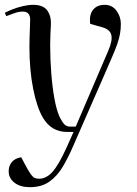

<svg xmlns="http://www.w3.org/2000/svg" viewBox="-24 -547 567 796"><path d="M280 57Q260 104 237 143Q214 182 181.5 205.5Q149 229 100 229Q60 229 36 210.5Q12 192 12 163Q12 141 25 125Q38 109 64 105L82 139Q96 165 104.5 176.5Q113 188 120.5 191Q128 194 138 194Q168 194 193.5 165.5Q219 137 250 69L281 0H254Q189 0 154 -59Q129 -101 113.5 -179Q98 -257 98 -353Q98 -364 98.5 -386.5Q99 -409 100 -432Q101 -455 101 -466Q101 -499 70 -499Q54 -499 36 -492.5Q18 -486 2 -480L-4 -494Q7 -500 27 -508Q47 -516 70.5 -521.5Q94 -527 114 -527Q155 -527 172 -503.5Q189 -480 187 -443Q186 -426 185 -404.5Q184 -383 184 -360Q184 -302 188.5 -244Q193 -186 201.5 -139Q210 -92 222 -65Q234 -40 243.5 -31Q253 -22 267 -22H290L425 -337Q443 -379 437.5 -402Q432 -425 400 -434L350 -448Q345 -485 361.5 -506Q378 -527 410 -527Q441 -527 459 -502.5Q477 -478 477 -448Q477 -426 473.5 -406.5Q470 -387 462 -364Q454 -341 439.5 -308Q425 -275 404 -226Z"/></svg>

Font: Literata 72pt
Style: Italic
Weight: 400
Italic angle: -2°
Designer: Latin by Veronika Burian and Jose Scaglione. Greek by Irene Vlachou. Cyrillic by Vera Evstafieva
Foundry: TypeTogether
Version: Version 3.002